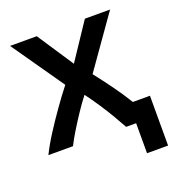

<svg xmlns="http://www.w3.org/2000/svg" viewBox="-123 -622 797 866"><g transform="rotate(-20 275.5 -189.0)"><path d="M436 144V0H388Q375 -24 354.5 -59Q334 -94 309.5 -131Q285 -168 261 -200Q237 -169 213 -133Q189 -97 168 -62.5Q147 -28 133 0H15Q35 -41 65 -88Q95 -135 128.5 -182.5Q162 -230 195 -272L21 -522H149L264 -348L380 -522H501L327 -275Q360 -233 393.5 -187Q427 -141 455 -95H537V144Z"/></g></svg>

Font: Ubuntu Sans SemiBold
Style: Regular
Weight: 600
Designer: Dalton Maag Ltd
Foundry: Dalton Maag Ltd
Version: Version 1.006; ttfautohint (v1.8.4.7-5d5b)